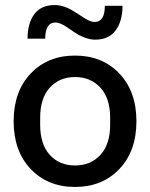

<svg xmlns="http://www.w3.org/2000/svg" viewBox="-20 -730 594 760"><path d="M452.5 -61Q385 10 277 10Q169 10 101.5 -61Q34 -132 34 -250Q34 -368 101.5 -439Q169 -510 277 -510Q385 -510 452.5 -439Q520 -368 520 -250Q520 -132 452.5 -61ZM89 -577Q89 -637 115.5 -673.5Q142 -710 197 -710Q236 -710 282 -679L304 -665Q335 -643 354 -643Q395 -643 395 -707H465Q465 -647 438 -610Q411 -573 357 -573Q318 -573 272 -604L250 -619Q219 -641 200 -641Q159 -641 159 -577ZM139 -236Q139 -159 177 -117Q215 -75 277 -75Q339 -75 377.5 -117Q416 -159 416 -236V-264Q416 -341 377.5 -383Q339 -425 277 -425Q215 -425 177 -383Q139 -341 139 -264Z"/></svg>

Font: TASA Orbiter Display Medium
Style: Regular
Weight: 500
Designer: Weizhong Zhang
Version: Version 1.000;Glyphs 3.1.2 (3151)